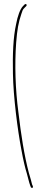

<svg xmlns="http://www.w3.org/2000/svg" viewBox="-20 -716 226 950"><path d="M44 -351C46 -236 67 -73 86 26C95 76 104 114 113 143C121 172 125 191 128 197V198L133 211C140 217 143 214 143 206L138 195V194C136 186 132 168 123 140C100 54 84 -50 71 -161C56 -273 52 -396 60 -505C65 -569 71 -604 86 -648C90 -660 92 -669 101 -677L110 -686C110 -686 112 -689 112 -690C112 -694 110 -696 106 -696C105 -696 103 -695 103 -695L94 -686C79 -671 67 -635 60 -598C45 -531 42 -446 44 -351ZM101 -677Z"/></svg>

Font: Stray Cat
Style: Hl
Weight: 100
Version: Version 1.0